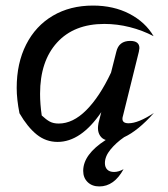

<svg xmlns="http://www.w3.org/2000/svg" viewBox="-20 -500 602 690"><path d="M357 86Q357 101 365.5 109.5Q374 118 390 118Q406 118 424 108Q390 170 337 170Q311 170 295 154.5Q279 139 279 114Q279 55 360 3Q347 -1 339.5 -12.5Q332 -24 332 -40Q332 -46 334 -58L344 -97Q271 10 187 10Q145 10 112 -16.5Q79 -43 50 -93Q40 -143 40 -184Q40 -273 74 -340Q108 -407 170 -443.5Q232 -480 314 -480Q388 -480 445 -450.5Q502 -421 532 -370Q492 -391 446.5 -402.5Q401 -414 355 -414Q246 -414 185 -347Q124 -280 124 -163Q124 -126 130 -85Q146 -70 159 -63Q172 -56 191 -56Q242 -56 290 -104Q338 -152 379 -239L398 -314Q407 -353 448 -353Q481 -353 481 -327Q481 -324 479 -314L422 -84Q420 -78 420 -73Q420 -57 442 -57Q477 -57 533 -94Q476 -30 426 -7Q397 13 377 37.5Q357 62 357 86Z"/></svg>

Font: Srisakdi
Style: Bold
Weight: 700
Designer: Cadson Demak Co.,Ltd.
Foundry: Cadson Demak Co.,Ltd.
Version: Version 1.000